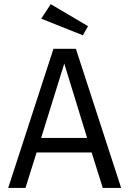

<svg xmlns="http://www.w3.org/2000/svg" viewBox="-20 -930 640 950"><path d="M433.5 -175.5H161L106 0H20.5L244.5 -688.5H355.5L579.5 0H488.5ZM183.5 -247.5H411L298 -615.5ZM231 -909.5 415.5 -800.5 390 -755.5 184 -837.5Z"/></svg>

Font: Fira Code Light
Style: Regular
Weight: 400
Monospace: yes
Version: Version 5.002